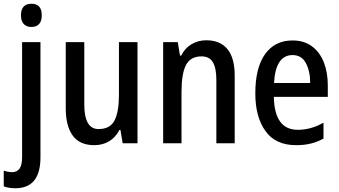

<svg xmlns="http://www.w3.org/2000/svg" viewBox="-49 -765 1811 1025"><path d="M63 -683Q63 -745 119 -745Q174 -745 174 -683Q174 -652 159.5 -636.5Q145 -621 119 -621Q93 -621 78 -636.5Q63 -652 63 -683ZM34 240Q-3 240 -29 230V146Q-5 154 16 154Q42 154 55.5 135Q69 116 69 73V-540H167V75Q167 239 34 240Z M685 -540V0H606L594 -71H588Q568 -31 533 -10.5Q498 10 455 10Q376 10 339 -41.5Q302 -93 302 -187V-540H401V-207Q401 -76 477 -76Q539 -76 562.5 -122Q586 -168 586 -259V-540Z M1052 -550Q1126 -550 1165 -503Q1204 -456 1204 -360V0H1106V-339Q1106 -401 1087.5 -432.5Q1069 -464 1027 -464Q968 -464 944 -418Q920 -372 920 -274V0H822V-540H900L912 -468H918Q938 -508 973.5 -529Q1009 -550 1052 -550Z M1513 -549Q1574 -549 1616 -518Q1658 -487 1679.5 -433Q1701 -379 1701 -308V-248H1413Q1416 -72 1541 -72Q1611 -72 1678 -110V-25Q1645 -7 1610 1.5Q1575 10 1532 10Q1422 10 1368 -65.5Q1314 -141 1314 -266Q1314 -403 1366 -476Q1418 -549 1513 -549ZM1513 -471Q1422 -471 1414 -322H1607Q1607 -385 1584 -428Q1561 -471 1513 -471Z"/></svg>

Font: Noto Sans Myanmar Condensed Medium
Style: Regular
Weight: 500
Width: 3
Designer: Monotype Design Team
Foundry: Monotype Imaging Inc.
Version: Version 2.107; ttfautohint (v1.8.4.7-5d5b)